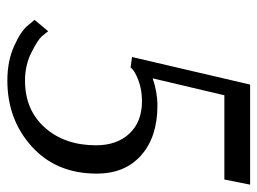

<svg xmlns="http://www.w3.org/2000/svg" viewBox="-109 -581 700 522"><g transform="rotate(90 241.0 -320.0)"><path d="M482 -650 468 -580H239L193 -385Q230 -398 267 -398Q352 -398 402 -354Q452 -310 452 -233Q452 -123 378.5 -56.5Q305 10 199 10Q146 10 105 -8.5Q64 -27 49 -46L34 -64L65 -101Q70 -94 79 -83.5Q88 -73 122.5 -55.5Q157 -38 199 -38Q279 -38 327 -92Q375 -146 375 -231Q375 -288 343 -322Q311 -356 255 -356Q224 -356 199 -346.5Q174 -337 166 -328L164 -325L135 -329L210 -650Z"/></g></svg>

Font: ArsenalItalic
Style: Italic
Weight: 400
Italic angle: -9°
Designer: Andrij Shevchenko
Foundry: Stairsfor.com
Version: Version 1.000